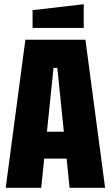

<svg xmlns="http://www.w3.org/2000/svg" viewBox="-20 -888 524 908"><path d="M7 0 100 -700H384L477 0H309L295 -138H189L175 0ZM202 -265H282L251 -567H233ZM134 -756V-840L376 -868V-756Z"/></svg>

Font: Tektur Condensed
Style: Bold
Weight: 700
Width: 3
Designer: Adam Jagosz
Foundry: Adam Jagosz
Version: Version 1.005;gftools[0.9.30]